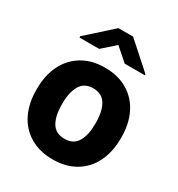

<svg xmlns="http://www.w3.org/2000/svg" viewBox="-180 -867 923 995"><g transform="rotate(30 282.0 -370.0)"><path d="M29.3 0ZM281.2 -538.1Q360.8 -538.1 418 -503.4Q475.1 -468.8 504.6 -408Q534.2 -347.2 534.2 -269V-258.8Q534.2 -181.2 504.6 -120.1Q475.1 -59.1 418.2 -24.7Q361.3 9.8 282.2 9.8Q202.6 9.8 145.5 -24.7Q88.4 -59.1 58.8 -119.9Q29.3 -180.7 29.3 -258.8V-269Q29.3 -346.7 58.8 -407.7Q88.4 -468.8 145.3 -503.4Q202.1 -538.1 281.2 -538.1ZM282.2 -113.3Q334.5 -113.3 358.2 -152.8Q381.8 -192.4 381.8 -258.8V-269Q381.8 -334.5 358.2 -374.8Q334.5 -415 281.2 -415Q229 -415 205.3 -374.8Q181.6 -334.5 181.6 -269V-258.8Q181.6 -191.9 205.3 -152.6Q229 -113.3 282.2 -113.3ZM478.5 -606.9H357.9L281.2 -674.3L205.1 -606.9H87.4V-614.7L237.8 -750H325.7L478.5 -613.3Z"/></g></svg>

Font: Heebo ExtraBold
Style: Regular
Weight: 800
Designer: Oded Ezer
Foundry: Meir Sadan
Version: Version 2.001; ttfautohint (v1.5.14-ce02) -l 8 -r 50 -G 200 